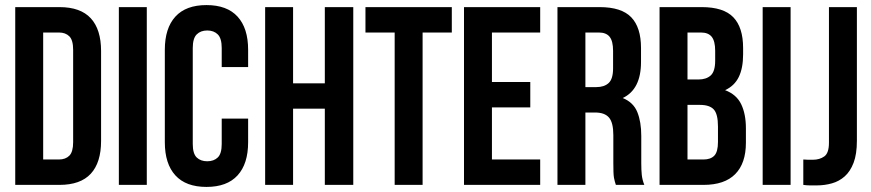

<svg xmlns="http://www.w3.org/2000/svg" viewBox="-20 -728 3429 756"><path d="M40 -700H214Q297 -700 337.5 -656Q378 -612 378 -527V-173Q378 -88 337.5 -44Q297 0 214 0H40ZM150 -600V-100H212Q238 -100 253 -115Q268 -130 268 -168V-532Q268 -570 253 -585Q238 -600 212 -600Z M448 -700H558V0H448Z M957 -261V-168Q957 -83 915.5 -37.5Q874 8 793 8Q712 8 670.5 -37.5Q629 -83 629 -168V-532Q629 -617 670.5 -662.5Q712 -708 793 -708Q874 -708 915.5 -662.5Q957 -617 957 -532V-464H853V-539Q853 -577 837.5 -592.5Q822 -608 796 -608Q770 -608 754.5 -592.5Q739 -577 739 -539V-161Q739 -123 754.5 -108Q770 -93 796 -93Q822 -93 837.5 -108Q853 -123 853 -161V-261Z M1134 0H1024V-700H1134V-400H1259V-700H1371V0H1259V-300H1134Z M1419 -700H1759V-600H1644V0H1534V-600H1419Z M1917 -405H2068V-305H1917V-100H2107V0H1807V-700H2107V-600H1917Z M2405 0Q2403 -7 2401 -13Q2399 -19 2397.5 -28Q2396 -37 2395.5 -51Q2395 -65 2395 -86V-196Q2395 -245 2378 -265Q2361 -285 2323 -285H2285V0H2175V-700H2341Q2427 -700 2465.5 -660Q2504 -620 2504 -539V-484Q2504 -376 2432 -342Q2474 -325 2489.5 -286.5Q2505 -248 2505 -193V-85Q2505 -59 2507 -39.5Q2509 -20 2517 0ZM2285 -600V-385H2328Q2359 -385 2376.5 -401Q2394 -417 2394 -459V-528Q2394 -566 2380.5 -583Q2367 -600 2338 -600Z M2743 -700Q2829 -700 2867.5 -660Q2906 -620 2906 -539V-514Q2906 -460 2889 -425Q2872 -390 2835 -373Q2880 -356 2898.5 -317.5Q2917 -279 2917 -223V-166Q2917 -85 2875 -42.5Q2833 0 2750 0H2577V-700ZM2687 -315V-100H2750Q2778 -100 2792.5 -115Q2807 -130 2807 -169V-230Q2807 -279 2790.5 -297Q2774 -315 2736 -315ZM2687 -600V-415H2730Q2761 -415 2778.5 -431Q2796 -447 2796 -489V-528Q2796 -566 2782.5 -583Q2769 -600 2740 -600Z M2983 -700H3093V0H2983Z M3143 -100Q3152 -99 3162 -99Q3172 -99 3181 -99Q3207 -99 3225.5 -112Q3244 -125 3244 -166V-700H3354V-174Q3354 -121 3341 -87Q3328 -53 3306 -33.5Q3284 -14 3255.5 -6Q3227 2 3196 2Q3181 2 3169 2Q3157 2 3143 0Z"/></svg>

Font: BebasNeueW03-Regular
Style: Regular
Weight: 400
Designer: Ryoichi Tsunekawa
Foundry: Ryoichi Tsunekawa
Version: Version 1.30